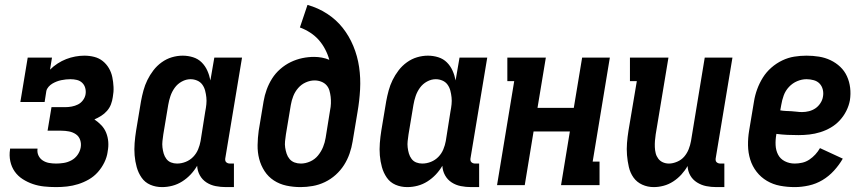

<svg xmlns="http://www.w3.org/2000/svg" viewBox="-20 -755 3540 783"><path d="M209 8Q184 8 160 5.5Q136 3 114 -4.5Q92 -12 72.5 -24.5Q53 -37 40 -55.5Q27 -74 22 -97.5Q17 -121 21 -146V-149H133V-148Q131 -133 137 -120.5Q143 -108 154.5 -100.5Q166 -93 180 -90.5Q194 -88 209 -88Q224 -88 240 -90.5Q256 -93 271 -101Q286 -109 296 -123Q306 -137 309 -153Q312 -169 307 -184Q302 -199 289.5 -207.5Q277 -216 261.5 -219Q246 -222 230 -222H174L190 -318H246Q259 -318 272.5 -320.5Q286 -323 298 -329Q310 -335 318.5 -346.5Q327 -358 329 -371Q331 -384 327.5 -396.5Q324 -409 315 -417.5Q306 -426 293.5 -429Q281 -432 267 -432Q258 -432 248.5 -431Q239 -430 229.5 -428Q220 -426 211 -422.5Q202 -419 193.5 -414Q185 -409 178 -401Q171 -393 169 -384L162 -339H63L93 -520H192L184 -471Q198 -485 215 -496Q232 -507 250 -514Q268 -521 287 -524.5Q306 -528 324 -528Q345 -528 364.5 -523Q384 -518 399 -506Q414 -494 424 -477Q434 -460 438 -440.5Q442 -421 443 -400.5Q444 -380 440 -359Q438 -344 432.5 -329.5Q427 -315 416.5 -303Q406 -291 392.5 -282.5Q379 -274 365 -268Q380 -258 393 -244.5Q406 -231 413 -213.5Q420 -196 421.5 -176.5Q423 -157 419 -137V-136Q416 -114 405.5 -92.5Q395 -71 379 -53Q363 -35 342 -23Q321 -11 298.5 -4Q276 3 253.5 5.5Q231 8 209 8Z M641 8Q615 8 593 -1.5Q571 -11 557.5 -30.5Q544 -50 537.5 -73.5Q531 -97 529 -121.5Q527 -146 529 -171.5Q531 -197 535 -222L555 -342Q559 -364 565 -386Q571 -408 581 -428.5Q591 -449 605.5 -468Q620 -487 639.5 -501Q659 -515 681 -521.5Q703 -528 725 -528Q747 -528 767.5 -521.5Q788 -515 802.5 -500.5Q817 -486 825.5 -467Q834 -448 838 -427L854 -520H967L899 -111Q898 -107 898.5 -102Q899 -97 902 -94Q905 -91 909 -89.5Q913 -88 918 -88H934V8H902Q880 8 859.5 4Q839 0 822 -11Q805 -22 795 -40Q785 -58 784 -79Q773 -60 757.5 -43.5Q742 -27 723 -15Q704 -3 683 2.5Q662 8 641 8ZM702 -88Q720 -88 737.5 -95Q755 -102 768 -115.5Q781 -129 788 -146Q795 -163 798 -180L817 -300Q820 -315 821.5 -329.5Q823 -344 821.5 -358Q820 -372 816.5 -385.5Q813 -399 805 -410Q797 -421 784 -426.5Q771 -432 757 -432Q739 -432 721.5 -422.5Q704 -413 692.5 -397Q681 -381 675 -363Q669 -345 666 -327L646 -207Q644 -193 642.5 -180Q641 -167 642.5 -154Q644 -141 647.5 -129Q651 -117 658.5 -107Q666 -97 677.5 -92.5Q689 -88 702 -88Z M1206 8Q1176 8 1148 2Q1120 -4 1097 -19Q1074 -34 1059 -57Q1044 -80 1037 -107Q1030 -134 1030.5 -163.5Q1031 -193 1035 -222L1055 -342Q1059 -366 1067.5 -389.5Q1076 -413 1089.5 -434.5Q1103 -456 1123 -473.5Q1143 -491 1166 -502Q1189 -513 1213 -518Q1237 -523 1261 -523Q1277 -523 1293 -520Q1309 -517 1323 -511Q1317 -533 1306 -554Q1295 -575 1280 -592Q1265 -609 1245 -622Q1225 -635 1203 -643L1234 -735Q1277 -723 1314 -699Q1351 -675 1377.5 -641.5Q1404 -608 1421 -567Q1438 -526 1444.5 -481.5Q1451 -437 1448.5 -390.5Q1446 -344 1438 -298L1418 -178Q1414 -153 1405.5 -128.5Q1397 -104 1383 -82Q1369 -60 1349 -42Q1329 -24 1305 -12.5Q1281 -1 1255.5 3.5Q1230 8 1206 8ZM1207 -88Q1226 -88 1245 -96.5Q1264 -105 1277 -121Q1290 -137 1297.5 -155.5Q1305 -174 1308 -193L1326 -305Q1329 -319 1329.5 -333Q1330 -347 1328.5 -360Q1327 -373 1323.5 -385.5Q1320 -398 1311.5 -407.5Q1303 -417 1290 -422Q1277 -427 1263 -427Q1245 -427 1227 -419Q1209 -411 1196 -396Q1183 -381 1176 -363Q1169 -345 1166 -327L1146 -207Q1144 -193 1142.5 -179.5Q1141 -166 1143 -153Q1145 -140 1149 -128Q1153 -116 1161 -106.5Q1169 -97 1181 -92.5Q1193 -88 1207 -88Z M1641 8Q1615 8 1593 -1.5Q1571 -11 1557.5 -30.5Q1544 -50 1537.5 -73.5Q1531 -97 1529 -121.5Q1527 -146 1529 -171.5Q1531 -197 1535 -222L1555 -342Q1559 -364 1565 -386Q1571 -408 1581 -428.5Q1591 -449 1605.5 -468Q1620 -487 1639.5 -501Q1659 -515 1681 -521.5Q1703 -528 1725 -528Q1747 -528 1767.5 -521.5Q1788 -515 1802.5 -500.5Q1817 -486 1825.5 -467Q1834 -448 1838 -427L1854 -520H1967L1899 -111Q1898 -107 1898.5 -102Q1899 -97 1902 -94Q1905 -91 1909 -89.5Q1913 -88 1918 -88H1934V8H1902Q1880 8 1859.5 4Q1839 0 1822 -11Q1805 -22 1795 -40Q1785 -58 1784 -79Q1773 -60 1757.5 -43.5Q1742 -27 1723 -15Q1704 -3 1683 2.5Q1662 8 1641 8ZM1702 -88Q1720 -88 1737.5 -95Q1755 -102 1768 -115.5Q1781 -129 1788 -146Q1795 -163 1798 -180L1817 -300Q1820 -315 1821.5 -329.5Q1823 -344 1821.5 -358Q1820 -372 1816.5 -385.5Q1813 -399 1805 -410Q1797 -421 1784 -426.5Q1771 -432 1757 -432Q1739 -432 1721.5 -422.5Q1704 -413 1692.5 -397Q1681 -381 1675 -363Q1669 -345 1666 -327L1646 -207Q1644 -193 1642.5 -180Q1641 -167 1642.5 -154Q1644 -141 1647.5 -129Q1651 -117 1658.5 -107Q1666 -97 1677.5 -92.5Q1689 -88 1702 -88Z M2007 0 2077 -424H2049V-520H2206L2172 -315H2320L2354 -520H2467L2397 -96H2425V0H2268L2304 -219H2156L2120 0Z M2646 8Q2621 8 2599 -2Q2577 -12 2563.5 -31Q2550 -50 2544.5 -74Q2539 -98 2537 -122.5Q2535 -147 2537 -172Q2539 -197 2543 -222L2577 -424H2549V-520H2706L2654 -207Q2652 -194 2651 -181Q2650 -168 2650.5 -155Q2651 -142 2654 -130Q2657 -118 2664.5 -108Q2672 -98 2683.5 -93Q2695 -88 2708 -88Q2724 -88 2741.5 -95.5Q2759 -103 2770.5 -116.5Q2782 -130 2788.5 -146.5Q2795 -163 2798 -180L2854 -520H2967L2899 -111Q2898 -107 2898.5 -102Q2899 -97 2902 -94Q2905 -91 2909 -89.5Q2913 -88 2918 -88H2934V8H2902Q2880 8 2860 4Q2840 0 2822.5 -11Q2805 -22 2795 -39.5Q2785 -57 2784 -78Q2774 -60 2759 -43.5Q2744 -27 2725.5 -15Q2707 -3 2686.5 2.5Q2666 8 2646 8Z M3221 8Q3190 8 3161 2.5Q3132 -3 3107.5 -17.5Q3083 -32 3065.5 -54.5Q3048 -77 3039.5 -104.5Q3031 -132 3030.5 -162Q3030 -192 3035 -222L3055 -342Q3059 -367 3068 -391.5Q3077 -416 3091 -438.5Q3105 -461 3125.5 -479Q3146 -497 3170 -508.5Q3194 -520 3219 -524Q3244 -528 3269 -528Q3295 -528 3320 -524Q3345 -520 3367 -509.5Q3389 -499 3406.5 -482.5Q3424 -466 3434 -444Q3444 -422 3447 -397Q3450 -372 3446 -346Q3442 -324 3431.5 -303Q3421 -282 3405 -264.5Q3389 -247 3368.5 -235Q3348 -223 3325.5 -216Q3303 -209 3280.5 -206.5Q3258 -204 3236 -204Q3213 -204 3191 -205Q3169 -206 3146 -209V-207Q3142 -185 3143 -163.5Q3144 -142 3153 -124.5Q3162 -107 3180.5 -97.5Q3199 -88 3221 -88Q3236 -88 3251.5 -91.5Q3267 -95 3280.5 -104Q3294 -113 3305 -125Q3316 -137 3324 -151L3417 -108Q3402 -82 3381 -59Q3360 -36 3334 -20.5Q3308 -5 3278.5 1.5Q3249 8 3221 8ZM3251 -298Q3265 -298 3279 -301.5Q3293 -305 3305 -313Q3317 -321 3325.5 -334Q3334 -347 3336 -360Q3339 -375 3335.5 -389.5Q3332 -404 3322.5 -414Q3313 -424 3298.5 -428Q3284 -432 3269 -432Q3250 -432 3231 -424Q3212 -416 3197.5 -400.5Q3183 -385 3176 -365.5Q3169 -346 3166 -327L3162 -305Q3173 -303 3184.5 -302.5Q3196 -302 3207 -301.5Q3218 -301 3229 -299.5Q3240 -298 3251 -298Z"/></svg>

Font: Iosevka Curly Slab
Style: Bold Italic
Weight: 700
Italic angle: -9°
Monospace: yes
Designer: Belleve Invis
Foundry: Belleve Invis
Version: Version 22.1.2; ttfautohint (v1.8.4)